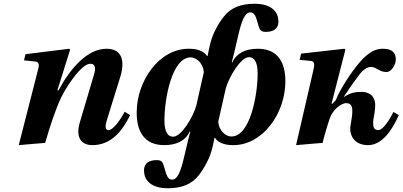

<svg xmlns="http://www.w3.org/2000/svg" viewBox="-20 -762 2147 1024"><path d="M80 12 221 0C250 -102 270 -155 293 -213C323 -288 413 -422 461 -422C492 -422 490 -393 481 -363L405 -107C383 -30 412 12 473 12C573 12 633 -64 674 -148L645 -166C621 -121 583 -68 559 -68C541 -68 540 -89 548 -115L623 -357C646 -436 632 -502 548 -502C445 -502 354 -396 292 -280H286L354 -497L349 -502L116 -473L108 -440L168 -434C187 -432 191 -418 183 -391Z M709 -161C709 -60 750 12 856 12C919 12 969 -10 992 -61H995C992 -49 986 -27 982 -9L961 79C944 151 927 196 898 196C876 196 869 178 854 124C847 98 838 92 815 92C777 92 748 107 748 147C748 193 778 242 876 242C949 242 1003 220 1039 174C1071 133 1101 78 1113 24L1117 7C1118 1 1124 -27 1124 -27H1126C1149 6 1190 12 1225 12C1381 12 1502 -157 1502 -329C1502 -430 1461 -502 1355 -502C1292 -502 1242 -480 1219 -429H1216C1216 -429 1223 -455 1229 -481L1252 -579C1269 -651 1286 -696 1315 -696C1337 -696 1344 -678 1359 -624C1366 -598 1375 -592 1398 -592C1436 -592 1465 -607 1465 -647C1465 -693 1435 -742 1337 -742C1264 -742 1210 -720 1174 -674C1142 -633 1112 -578 1100 -524L1094 -497C1093 -491 1087 -463 1087 -463H1085C1062 -496 1021 -502 986 -502C830 -502 709 -333 709 -161ZM857 -121C857 -236 897 -456 997 -456C1028 -456 1064 -424 1067 -377L1027 -199C1009 -136 947 -33 904 -33C864 -33 857 -80 857 -121ZM1144 -113 1184 -290C1202 -353 1264 -457 1307 -457C1347 -457 1354 -410 1354 -369C1354 -254 1314 -34 1214 -34C1183 -34 1147 -66 1144 -113Z M1559 12 1701 0 1707 -26C1713 -47 1735 -127 1746 -148C1769 -190 1806 -212 1826 -212C1845 -212 1859 -203 1859 -172C1859 -129 1848 -103 1848 -73C1848 -35 1873 12 1943 12C2019 12 2072 -70 2107 -148L2078 -165C2060 -127 2023 -68 1998 -68C1973 -68 1970 -87 1970 -108C1970 -130 1981 -160 1981 -204C1981 -226 1971 -272 1906 -272C1872 -272 1847 -266 1815 -245V-248C1849 -300 1861 -317 1902 -371C1914 -387 1938 -405 1958 -405C1989 -405 2001 -378 2041 -378C2069 -378 2091 -419 2091 -444C2091 -476 2076 -502 2024 -502C1989 -502 1954 -492 1902 -434C1854 -380 1790 -280 1771 -228L1752 -208H1748L1822 -497L1817 -502L1586 -476L1578 -443L1638 -437C1657 -435 1659 -420 1652 -391Z"/></svg>

Font: Heuristica
Style: Bold Italic
Weight: 700
Italic angle: -13°
Version: Version 1.0.1